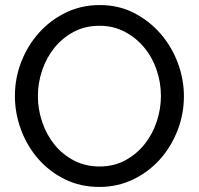

<svg xmlns="http://www.w3.org/2000/svg" viewBox="-20 -735 788 760"><path d="M373 5Q298 5 236.5 -25.5Q175 -56 131 -106.5Q87 -157 63 -222Q39 -287 39 -355Q39 -426 64.5 -491Q90 -556 135 -606Q180 -656 241.5 -685.5Q303 -715 375 -715Q450 -715 511 -683.5Q572 -652 616 -601Q660 -550 684 -485.5Q708 -421 708 -354Q708 -283 682.5 -218Q657 -153 612.5 -103.5Q568 -54 506.5 -24.5Q445 5 373 5ZM130 -355Q130 -301 147.5 -250.5Q165 -200 197 -161Q229 -122 274 -99Q319 -76 374 -76Q431 -76 476 -100.5Q521 -125 552.5 -164.5Q584 -204 600.5 -254Q617 -304 617 -355Q617 -409 599.5 -459.5Q582 -510 549.5 -548.5Q517 -587 472.5 -610Q428 -633 374 -633Q317 -633 272 -609Q227 -585 195.5 -546Q164 -507 147 -457Q130 -407 130 -355Z"/></svg>

Font: Rising Sun
Style: Regular
Weight: 400
Designer: Matt McInerney, Pablo Impallari, Rodrigo Fuenzalida (Raleway font), Stephen Hutchings (Greek), Cristiano Sobral (main ch
Foundry: The Rising Sun Project Authors
Version: Version 4.327; ttfautohint (v1.8.4.7-5d5b-dirty)